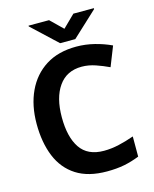

<svg xmlns="http://www.w3.org/2000/svg" viewBox="-133 -994 874 1091"><g transform="rotate(-15 304.5 -448.0)"><path d="M454.1 -588.4Q413.1 -602.5 373 -602.5Q283.7 -602.5 236.8 -535.2Q189.9 -468.8 189.9 -353.5Q189.9 -237.3 233.4 -172.9Q277.3 -107.9 373 -107.9Q416.5 -107.9 461.4 -118.2Q502.9 -127.4 551.3 -144.5V-25.9Q505.9 -7.8 461.4 1Q438.5 5.4 413.1 7.6Q387.7 9.8 359.4 9.8Q249.5 9.8 179.4 -35.2Q109.4 -80.1 75.7 -162.1Q42 -244.6 42 -354.5Q42 -462.4 80.6 -544.9Q119.1 -627.4 192.6 -674.1Q266.1 -720.7 373 -720.7Q425.8 -720.7 479 -707.5Q530.3 -694.8 577.1 -672.9L531.2 -557.1Q492.7 -575.2 454.1 -588.4ZM334.5 -835.9 405.8 -905.8H526.4V-900.4L378.9 -763.2H289.6L142.1 -901.4V-905.8H262.7Z"/></g></svg>

Font: MAUL Bold
Style: Bold
Weight: 700
Designer: MAUL
Version: Version 1.0; 2020; ttfautohint (v1.8.3)